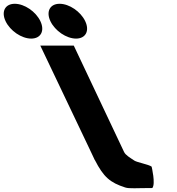

<svg xmlns="http://www.w3.org/2000/svg" viewBox="-399 -994 935 1015"><path d="M-320.9 -974C-371.9 -974 -393.6 -933 -369.5 -882C-345.3 -831 -285 -790 -234 -790C-183 -790 -161.3 -831 -185.5 -882C-209.6 -933 -269.9 -974 -320.9 -974ZM-83.9 -974C-134.9 -974 -156.6 -933 -132.5 -882C-108.3 -831 -48 -790 3 -790C54 -790 75.7 -831 51.5 -882C27.4 -933 -32.9 -974 -83.9 -974ZM-186 -753H-9L256.7 -191C265.4 -173 286.6 -161.8 311.3 -145C324.9 -135.7 389.2 -124 402.6 -113C402.6 -113 424.8 -21.3 406.1 0C322 0 285.1 4.3 262.6 -3C182.8 -28.9 148.8 -57.6 102.5 -148L102 -148L93.3 -166.5C88.3 -176.7 83.3 -187.5 77.9 -199L77.5 -200Z"/></svg>

Font: Hussar
Style: BdOpOblFive
Weight: 700
Foundry: Cannot Into Space Fonts
Version: Version 2.00